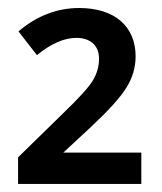

<svg xmlns="http://www.w3.org/2000/svg" viewBox="-20 -743 403 477"><path d="M331.1 -363.8H137.2L205.1 -426.8C249.5 -468.3 279.3 -501 294.4 -525.9C309.6 -550.3 316.9 -576.2 316.9 -603C316.9 -677.2 265.1 -723.1 176.8 -723.1C121.6 -723.1 71.3 -703.6 25.9 -665L71.8 -606C106.9 -634.8 139.6 -648.9 169.9 -648.9C203.1 -648.9 226.1 -630.9 226.1 -597.2C226.1 -578.1 220.7 -559.6 210.4 -542.5C199.7 -525.4 175.3 -498.5 137.2 -461.9L24.9 -352.1V-286.1H331.1Z"/></svg>

Font: Sahel SemiBold
Style: Bold
Weight: 600
Foundry: Saber Rastikerdar (saber.rastikerdar@gmail.com)
Version: Version 3.4.0